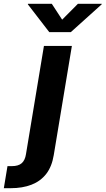

<svg xmlns="http://www.w3.org/2000/svg" viewBox="-125 -779 552 1003"><path d="M104.5 -539.1H250.5L155.8 31.2Q146 91.3 116.5 129.4Q86.9 167.5 39.8 185.8Q-7.3 204.1 -69.3 204.1H-105L-85.9 88.9H-63.5Q-28.8 88.9 -11.5 73.5Q5.9 58.1 10.7 26.4ZM145.5 -759.3 199.7 -676.3 282.2 -759.3H406.7L406.2 -756.3L245.1 -611.3H132.3L20.5 -756.3L21 -759.3Z"/></svg>

Font: Inter 18pt
Style: Bold Italic
Weight: 700
Italic angle: -9.3988°
Designer: Rasmus Andersson
Foundry: rsms
Version: Version 4.001;git-66647c0bb